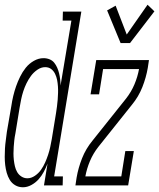

<svg xmlns="http://www.w3.org/2000/svg" viewBox="-27 -784 673 812"><path d="M70 8Q52 8 37.5 -0.5Q23 -9 14.5 -23Q6 -37 1.5 -53Q-3 -69 -5 -86Q-7 -103 -7 -120.5Q-7 -138 -6 -155.5Q-5 -173 -2.5 -190.5Q0 -208 2 -226L21 -336Q24 -357 29 -378Q34 -399 41 -419Q48 -439 58 -459.5Q68 -480 82 -497.5Q96 -515 116 -526.5Q136 -538 157 -538Q171 -538 183 -533Q195 -528 202.5 -518.5Q210 -509 215 -497.5Q220 -486 223 -473.5Q226 -461 227.5 -448Q229 -435 229 -422L275 -697H238L239 -735H317L202 -38H239L238 0H159L174 -92Q167 -74 158 -57Q149 -40 136 -25.5Q123 -11 105.5 -1.5Q88 8 70 8Q70 8 70 8Q70 8 70 8ZM89 -30Q105 -30 120.5 -40.5Q136 -51 146.5 -66Q157 -81 164 -97Q171 -113 176.5 -129.5Q182 -146 185.5 -162.5Q189 -179 192 -196L210 -306Q212 -320 214 -334Q216 -348 217 -362.5Q218 -377 218.5 -391Q219 -405 218 -419Q217 -433 214.5 -446Q212 -459 206 -471.5Q200 -484 189.5 -492Q179 -500 164 -500Q147 -500 131 -489Q115 -478 104 -463Q93 -448 85 -431.5Q77 -415 71.5 -398Q66 -381 62.5 -364Q59 -347 56 -329L38 -219Q35 -205 33.5 -191Q32 -177 31 -163Q30 -149 30 -135Q30 -121 31.5 -107.5Q33 -94 36 -81Q39 -68 45.5 -56.5Q52 -45 63.5 -37.5Q75 -30 89 -30ZM483 -602 426 -740 462 -760 509 -638 597 -764 626 -736 523 -602ZM292 0 297 -33Q304 -74 320 -114.5Q336 -155 364 -189L506 -367Q528 -395 541.5 -427Q555 -459 561 -492H409L392 -385H356L380 -530H603L598 -497Q591 -456 575 -415.5Q559 -375 531 -341L389 -163Q367 -135 353.5 -103Q340 -71 334 -38H486L503 -145H539L515 0Z"/></svg>

Font: Iosevka Curly Slab XLtExObl
Style: Regular
Weight: 200
Width: 7
Italic angle: -9°
Monospace: yes
Designer: Belleve Invis
Foundry: Belleve Invis
Version: Version 11.0.0; ttfautohint (v1.8.3)